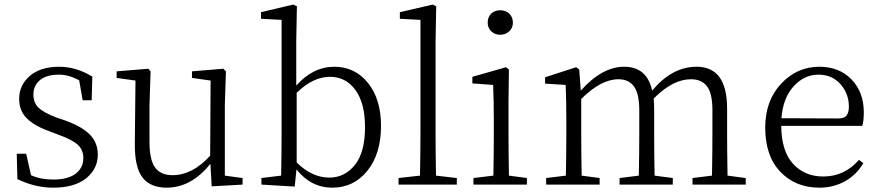

<svg xmlns="http://www.w3.org/2000/svg" viewBox="-20 -823 3923 856"><path d="M232.4 -298.8 275.4 -284.2Q350.6 -255.9 383.3 -220.2Q416 -184.6 416 -133.8Q416 -70.3 364.3 -28.3Q312.5 13.7 216.8 13.7Q136.7 13.7 57.6 -24.4L54.7 -137.7H96.7L118.2 -42Q160.2 -22.5 217.8 -22.5Q283.2 -22.5 317.4 -48.8Q351.6 -75.2 351.6 -118.2Q351.6 -154.3 327.6 -176.8Q303.7 -199.2 245.1 -220.7L196.3 -239.3Q131.8 -262.7 98.6 -296.4Q65.4 -330.1 65.4 -381.8Q65.4 -443.4 112.8 -484.4Q160.2 -525.4 244.1 -525.4Q320.3 -525.4 391.6 -481.4L388.7 -376H348.6L333 -464.8Q287.1 -490.2 243.2 -490.2Q187.5 -490.2 158.2 -465.8Q128.9 -441.4 128.9 -401.4Q128.9 -364.3 152.3 -342.3Q175.8 -320.3 232.4 -298.8Z M982.4 -40 1061.5 -29.3V0L923.8 7.8L918 -92.8Q833 13.7 722.7 13.7Q650.4 13.7 615.2 -31.7Q580.1 -77.1 581.1 -183.6L584 -463.9L500 -475.6V-504.9L641.6 -516.6L651.4 -504.9L646.5 -355.5V-190.4Q646.5 -110.4 671.4 -76.2Q696.3 -42 749 -42Q837.9 -42 917 -128.9L918.9 -463.9L835.9 -475.6V-504.9L975.6 -516.6L987.3 -504.9L982.4 -355.5Z M1302.7 -409.2V-98.6Q1371.1 -31.2 1448.2 -31.2Q1516.6 -31.2 1562 -87.4Q1607.4 -143.6 1607.4 -255.9Q1607.4 -363.3 1564.5 -421.9Q1521.5 -480.5 1451.2 -480.5Q1375 -480.5 1302.7 -409.2ZM1300.8 -640.6V-441.4Q1375 -525.4 1470.7 -525.4Q1562.5 -525.4 1620.6 -453.1Q1678.7 -380.9 1678.7 -261.7Q1678.7 -137.7 1618.2 -62Q1557.6 13.7 1460.9 13.7Q1367.2 13.7 1301.8 -67.4L1293.9 8.8L1145.5 0V-29.3L1233.4 -40Q1235.4 -151.4 1235.4 -226.6V-734.4L1143.6 -739.3V-768.6L1287.1 -802.7L1303.7 -794.9Z M1923.8 -40 2016.6 -29.3V0H1756.8V-29.3L1852.5 -40Q1854.5 -157.2 1854.5 -226.6V-734.4L1762.7 -739.3V-768.6L1909.2 -802.7L1924.8 -794.9L1921.9 -640.6V-226.6Q1921.9 -157.2 1923.8 -40Z M2154.3 -721.7Q2154.3 -747.1 2169.9 -762.2Q2185.5 -777.3 2210 -777.3Q2234.4 -777.3 2250.5 -762.2Q2266.6 -747.1 2266.6 -721.7Q2266.6 -698.2 2250 -683.1Q2233.4 -668 2210 -668Q2186.5 -668 2170.4 -683.1Q2154.3 -698.2 2154.3 -721.7ZM2249 -40 2329.1 -29.3V0H2090.8V-29.3L2179.7 -40Q2181.6 -149.4 2181.6 -226.6V-282.2Q2181.6 -365.2 2178.7 -444.3L2085.9 -451.2V-480.5L2236.3 -523.4L2249 -512.7L2247.1 -376V-226.6Q2247.1 -149.4 2249 -40Z M3223.6 -40 3304.7 -29.3V0H3067.4V-29.3L3154.3 -40Q3156.2 -149.4 3156.2 -226.6V-332Q3156.2 -406.2 3132.3 -438Q3108.4 -469.7 3060.5 -469.7Q2979.5 -469.7 2894.5 -383.8Q2896.5 -352.5 2896.5 -333V-226.6Q2896.5 -149.4 2898.4 -40L2979.5 -29.3V0H2742.2V-29.3L2828.1 -40Q2830.1 -149.4 2830.1 -226.6V-331.1Q2830.1 -405.3 2806.6 -437.5Q2783.2 -469.7 2737.3 -469.7Q2659.2 -469.7 2571.3 -381.8V-226.6Q2571.3 -149.4 2573.2 -40L2653.3 -29.3V0H2415V-29.3L2502.9 -40Q2504.9 -149.4 2504.9 -226.6V-281.2Q2504.9 -374 2502 -444.3L2410.2 -450.2V-478.5L2548.8 -523.4L2562.5 -512.7L2569.3 -418.9Q2664.1 -525.4 2762.7 -525.4Q2864.3 -525.4 2887.7 -418.9Q2975.6 -525.4 3085.9 -525.4Q3221.7 -525.4 3221.7 -338.9V-226.6Q3221.7 -149.4 3223.6 -40Z M3463.9 -295.9 3717.8 -294.9Q3744.1 -294.9 3754.4 -308.1Q3764.6 -321.3 3764.6 -347.7Q3764.6 -405.3 3727.1 -447.8Q3689.5 -490.2 3628.9 -490.2Q3565.4 -490.2 3518.1 -438Q3470.7 -385.7 3463.9 -295.9ZM3824.2 -261.7H3462.9Q3463.9 -149.4 3515.6 -92.8Q3567.4 -36.1 3650.4 -36.1Q3745.1 -36.1 3809.6 -110.4L3829.1 -95.7Q3798.8 -43.9 3747.6 -15.1Q3696.3 13.7 3632.8 13.7Q3527.3 13.7 3459.5 -56.6Q3391.6 -127 3391.6 -253.9Q3391.6 -374 3462.4 -449.7Q3533.2 -525.4 3632.8 -525.4Q3721.7 -525.4 3776.4 -468.8Q3831.1 -412.1 3831.1 -322.3Q3831.1 -282.2 3824.2 -261.7Z"/></svg>

Font: GenYoMin TW TTF Light
Style: Regular
Weight: 300
Version: Version 1.300